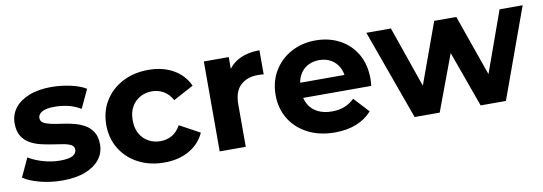

<svg xmlns="http://www.w3.org/2000/svg" viewBox="-48 -834 3197 1131"><g transform="rotate(-10 1551.0 -269.0)"><path d="M253 8Q184 8 120.5 -8.5Q57 -25 20 -50L72 -162Q109 -139 159.5 -124.5Q210 -110 259 -110Q313 -110 335.5 -123Q358 -136 358 -159Q358 -178 340.5 -187.5Q323 -197 294 -202Q265 -207 230.5 -212Q196 -217 161 -225.5Q126 -234 97 -251Q68 -268 50.5 -297Q33 -326 33 -372Q33 -423 62.5 -462Q92 -501 148 -523.5Q204 -546 282 -546Q337 -546 394 -534Q451 -522 489 -499L437 -388Q398 -411 358.5 -419.5Q319 -428 282 -428Q230 -428 206 -414Q182 -400 182 -378Q182 -358 199.5 -348Q217 -338 246 -332Q275 -326 309.5 -321.5Q344 -317 379 -308Q414 -299 442.5 -282.5Q471 -266 489 -237.5Q507 -209 507 -163Q507 -113 477 -74.5Q447 -36 390.5 -14Q334 8 253 8Z M863 8Q776 8 708 -27.5Q640 -63 601.5 -126Q563 -189 563 -269Q563 -350 601.5 -412.5Q640 -475 708 -510.5Q776 -546 863 -546Q948 -546 1011 -510.5Q1074 -475 1104 -409L983 -344Q962 -382 930.5 -400Q899 -418 862 -418Q822 -418 790 -400Q758 -382 739.5 -349Q721 -316 721 -269Q721 -222 739.5 -189Q758 -156 790 -138Q822 -120 862 -120Q899 -120 930.5 -137.5Q962 -155 983 -194L1104 -128Q1074 -63 1011 -27.5Q948 8 863 8Z M1194 0V-538H1343V-386L1322 -430Q1346 -487 1399 -516.5Q1452 -546 1528 -546V-402Q1518 -403 1510 -403.5Q1502 -404 1493 -404Q1429 -404 1389.5 -367.5Q1350 -331 1350 -254V0Z M1883 8Q1791 8 1721.5 -28Q1652 -64 1614 -126.5Q1576 -189 1576 -269Q1576 -350 1613.5 -412.5Q1651 -475 1716 -510.5Q1781 -546 1863 -546Q1942 -546 2005.5 -512.5Q2069 -479 2106 -416.5Q2143 -354 2143 -267Q2143 -258 2142 -246.5Q2141 -235 2140 -225H1703V-316H2058L1998 -289Q1998 -331 1981 -362Q1964 -393 1934 -410.5Q1904 -428 1864 -428Q1824 -428 1793.5 -410.5Q1763 -393 1746 -361.5Q1729 -330 1729 -287V-263Q1729 -219 1748.5 -185.5Q1768 -152 1803.5 -134.5Q1839 -117 1887 -117Q1930 -117 1962.5 -130Q1995 -143 2022 -169L2105 -79Q2068 -37 2012 -14.5Q1956 8 1883 8Z M2360 0 2166 -538H2313L2474 -75H2404L2572 -538H2704L2867 -75H2797L2963 -538H3101L2906 0H2755L2612 -397H2658L2510 0Z"/></g></svg>

Font: Montserrat Thin
Style: Bold
Weight: 700
Version: Version 9.000